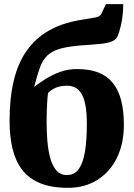

<svg xmlns="http://www.w3.org/2000/svg" viewBox="-20 -895 642 923"><path d="M306.5 8Q226.5 8 172 -14.8Q117.5 -37.5 85.8 -79.8Q54 -122 40 -181.2Q26 -240.5 26 -313.5Q26 -424.5 46.5 -508.8Q67 -593 108.8 -652Q150.5 -711 213.8 -747.2Q277 -783.5 363 -798.5Q411 -807 435.8 -810.5Q460.5 -814 467.5 -829L489 -875H572.5Q572.5 -847 569.2 -819.5Q566 -792 560 -767.8Q554 -743.5 546.5 -723.5Q540 -706.5 521.8 -697.8Q503.5 -689 472.5 -685.2Q441.5 -681.5 396 -678.5Q319 -674 275.2 -662.5Q231.5 -651 208 -628.5Q184.5 -606 171.5 -569.2Q158.5 -532.5 144 -477Q167 -495 198.5 -515Q230 -535 268.2 -549Q306.5 -563 350 -563Q410 -563 452.5 -546.5Q495 -530 522.2 -496.5Q549.5 -463 562.5 -412.5Q575.5 -362 575.5 -294.5Q575.5 -204 541.8 -135.8Q508 -67.5 447.5 -29.8Q387 8 306.5 8ZM301.5 -53.5Q339 -53.5 359.8 -84Q380.5 -114.5 389 -169.5Q397.5 -224.5 397.5 -298Q397.5 -355 390.2 -391.2Q383 -427.5 369.8 -447.5Q356.5 -467.5 339.5 -475.2Q322.5 -483 302 -483Q280 -483 263.2 -478.5Q246.5 -474 233.8 -466Q221 -458 211 -448Q208.5 -431.5 207 -406.5Q205.5 -381.5 204.8 -355.5Q204 -329.5 204 -309.5Q204 -262.5 207.8 -217Q211.5 -171.5 221.8 -134.5Q232 -97.5 251.2 -75.5Q270.5 -53.5 301.5 -53.5Z"/></svg>

Font: Merriweather 24pt Black
Style: Regular
Weight: 900
Designer: Eben Sorkin
Foundry: Eben Sorkin
Version: Version 2.100